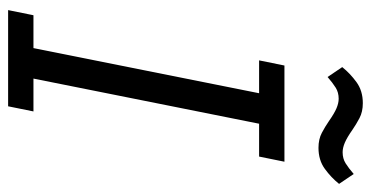

<svg xmlns="http://www.w3.org/2000/svg" viewBox="-246 -690 936 485"><g transform="rotate(90 222.5 -448.0)"><path d="M6 0 19 -64H102L216 -634H133L146 -698H389L376 -634H293L179 -64H262L249 0ZM354 -784Q332 -784 316 -792.5Q300 -801 287 -810Q267 -824 254 -829.5Q241 -835 230 -835Q214 -835 202 -827.5Q190 -820 175 -807L150 -844Q166 -864 188 -880Q210 -896 241 -896Q263 -896 279 -887.5Q295 -879 308 -870Q328 -856 341 -850.5Q354 -845 365 -845Q381 -845 393 -852.5Q405 -860 420 -873L445 -836Q429 -816 407 -800Q385 -784 354 -784Z"/></g></svg>

Font: IBM Plex Sans Cond
Style: Italic
Weight: 400
Width: 3
Italic angle: -11°
Designer: Mike Abbink, Paul van der Laan, Pieter van Rosmalen
Foundry: Bold Monday
Version: Version 1.3